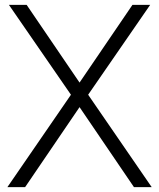

<svg xmlns="http://www.w3.org/2000/svg" viewBox="-20 -770 655 790"><path d="M342.7 -380.2 597.9 -750H525L307.3 -430.2L89.6 -750H16.7L271.9 -380.2L10.4 0H83.3L307.3 -329.2L531.2 0H604.2Z"/></svg>

Font: Manrope3 Light
Style: Regular
Weight: 300
Designer: Mikhail Sharanda
Foundry: Mikhail Sharanda
Version: Version 3.000;PS 003.000;hotconv 1.0.88;makeotf.lib2.5.64775